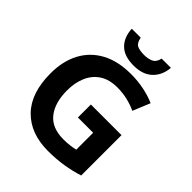

<svg xmlns="http://www.w3.org/2000/svg" viewBox="-255 -1085 1245 1245"><g transform="rotate(45 367.5 -462.5)"><path d="M383 -400H664V-30Q608 -12 542 -1Q476 10 399 10Q239 10 147 -84Q55 -178 55 -358Q55 -470 98.5 -552Q142 -634 225 -679Q308 -724 428 -724Q492 -724 549 -712Q606 -700 651 -680L602 -561Q564 -579 519.5 -589.5Q475 -600 427 -600Q353 -600 305 -568.5Q257 -537 233 -482Q209 -427 209 -355Q209 -243 260 -178.5Q311 -114 417 -114Q447 -114 475.5 -117.5Q504 -121 523 -126V-281H383ZM582 -935Q576 -862 529.5 -818Q483 -774 400 -774Q314 -774 270.5 -817Q227 -860 223 -935H305Q313 -893 335.5 -882Q358 -871 401 -871Q436 -871 462.5 -883.5Q489 -896 497 -935Z"/></g></svg>

Font: Noto Sans Syriac
Style: Bold
Weight: 700
Designer: Patrick Giasson and the Monotype Design Team
Foundry: Monotype Imaging Inc.
Version: Version 3.000; ttfautohint (v1.8.4.7-5d5b)